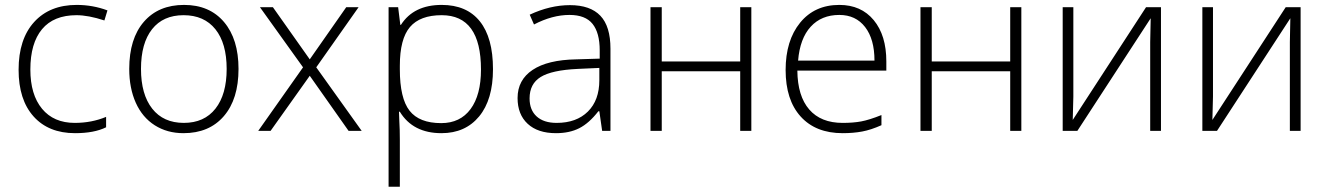

<svg xmlns="http://www.w3.org/2000/svg" viewBox="-20 -522 5291 766"><path d="M279.3 9.3Q173.8 9.3 114 -57.4Q54.2 -124 54.2 -243.7Q54.2 -365.7 116.2 -434.1Q178.2 -502.4 286.1 -502.4Q350.1 -502.4 408.7 -480.5L396.5 -440.4Q332.5 -461.4 285.2 -461.4Q194.3 -461.4 147.7 -405.5Q101.1 -349.6 101.1 -244.6Q101.1 -144.5 147.7 -88.1Q194.3 -31.7 278.3 -31.7Q345.7 -31.7 403.3 -55.7V-14.2Q356 9.3 279.3 9.3Z M931.6 -247.1Q931.6 -126.5 873 -58.6Q814.5 9.3 711.9 9.3Q647 9.3 597.4 -22.2Q547.9 -53.7 521.7 -112.1Q495.6 -170.4 495.6 -247.1Q495.6 -367.7 554 -435.1Q612.3 -502.4 714.4 -502.4Q815.9 -502.4 873.8 -434.1Q931.6 -365.7 931.6 -247.1ZM542.5 -247.1Q542.5 -145.5 587.2 -88.6Q631.8 -31.7 713.4 -31.7Q794.9 -31.7 839.6 -88.6Q884.3 -145.5 884.3 -247.1Q884.3 -349.1 839.4 -405.3Q794.4 -461.4 712.4 -461.4Q630.9 -461.4 586.7 -405.5Q542.5 -349.6 542.5 -247.1Z M1189 -253.4 1017.1 -493.2H1068.8L1215.8 -285.2L1361.3 -493.2H1410.6L1241.7 -253.4L1422.9 0H1370.6L1215.8 -219.7L1059.6 0H1010.3Z M1741.2 9.3Q1627.4 9.3 1575.2 -76.2H1571.8L1573.2 -38.1Q1575.2 -4.4 1575.2 35.2V223.1H1530.3V-493.2H1568.4L1577.1 -422.9H1579.6Q1630.4 -502.4 1742.2 -502.4Q1841.8 -502.4 1894.3 -437Q1946.8 -371.6 1946.8 -246.1Q1946.8 -124.5 1891.6 -57.6Q1836.4 9.3 1741.2 9.3ZM1740.2 -30.8Q1815.9 -30.8 1857.4 -86.9Q1898.9 -143.1 1898.9 -244.6Q1898.9 -461.4 1742.2 -461.4Q1655.8 -461.4 1615.5 -414.1Q1575.2 -366.7 1575.2 -259.8V-245.1Q1575.2 -129.9 1614 -80.3Q1652.8 -30.8 1740.2 -30.8Z M2382.3 0 2371.1 -78.1H2367.2Q2330.1 -30.3 2291 -10.5Q2252 9.3 2198.2 9.3Q2125.5 9.3 2085.2 -28.1Q2044.9 -65.4 2044.9 -130.9Q2044.9 -203.1 2105 -243.2Q2165 -283.2 2278.8 -285.2L2372.6 -288.1V-320.8Q2372.6 -391.1 2344 -426.8Q2315.4 -462.4 2252 -462.4Q2183.6 -462.4 2110.4 -424.3L2093.3 -463.4Q2174.8 -501.5 2253.9 -501.5Q2335 -501.5 2375.2 -459.2Q2415.5 -417 2415.5 -327.6V0ZM2200.7 -31.7Q2279.8 -31.7 2325.4 -76.9Q2371.1 -122.1 2371.1 -202.1V-251L2284.7 -247.1Q2181.2 -242.2 2137 -214.8Q2092.8 -187.5 2092.8 -129.4Q2092.8 -83 2121.1 -57.4Q2149.4 -31.7 2200.7 -31.7Z M2620.1 -493.2V-276.9H2933.1V-493.2H2977.5V0H2933.1V-237.8H2620.1V0H2575.2V-493.2Z M3341.8 9.3Q3234.4 9.3 3174.3 -57.1Q3114.3 -123.5 3114.3 -242.7Q3114.3 -360.4 3172.1 -431.4Q3230 -502.4 3328.6 -502.4Q3415.5 -502.4 3465.8 -441.7Q3516.1 -380.9 3516.1 -276.9V-240.2H3161.1Q3162.1 -138.7 3208.5 -85.2Q3254.9 -31.7 3341.8 -31.7Q3383.8 -31.7 3415.8 -37.6Q3447.8 -43.5 3496.6 -63V-22.5Q3455.1 -3.9 3419.7 2.7Q3384.3 9.3 3341.8 9.3ZM3328.6 -462.4Q3257.3 -462.4 3214.4 -415.5Q3171.4 -368.7 3164.1 -280.3H3468.8Q3468.8 -365.7 3431.4 -414.1Q3394 -462.4 3328.6 -462.4Z M3697.3 -493.2V-276.9H4010.3V-493.2H4054.7V0H4010.3V-237.8H3697.3V0H3652.3V-493.2Z M4262.2 -493.2V-136.7L4259.8 -43.5L4552.2 -493.2H4611.8V0H4568.8V-354L4570.8 -449.2L4278.3 0H4219.7V-493.2Z M4819.3 -493.2V-136.7L4816.9 -43.5L5109.4 -493.2H5168.9V0H5126V-354L5127.9 -449.2L4835.4 0H4776.9V-493.2Z"/></svg>

Font: Bpm'online Open Sans Light
Style: Regular
Weight: 300
Foundry: Ascender Corporation
Version: Version 1.10